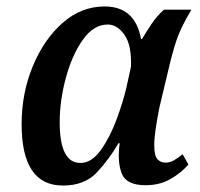

<svg xmlns="http://www.w3.org/2000/svg" viewBox="-20 -566 621 595"><path d="M175 9Q242 9 280 -31.5Q318 -72 347 -122H351Q343 -66 357 -29Q371 8 431 8Q474 8 507 -10.5Q540 -29 564 -56L546 -88Q532 -77 519.5 -69.5Q507 -62 492 -62Q478 -62 468 -72.5Q458 -83 458 -116Q458 -137 462.5 -167.5Q467 -198 474 -233L500 -342Q514 -403 527 -441.5Q540 -480 573 -536H488Q466 -516 450.5 -493Q435 -470 420 -445H417Q399 -546 304 -546Q232 -546 174 -495Q116 -444 81.5 -360.5Q47 -277 47 -181Q47 9 175 9ZM229 -61Q165 -61 165 -187Q165 -254 184 -324.5Q203 -395 236.5 -442.5Q270 -490 314 -490Q343 -490 365.5 -458.5Q388 -427 386 -360L372 -296Q362 -252 341.5 -196.5Q321 -141 292.5 -101Q264 -61 229 -61Z"/></svg>

Font: Noto Serif SemiCondensed Semi
Style: Italic
Weight: 600
Width: 4
Italic angle: -12°
Designer: Monotype Design Team
Foundry: Monotype Imaging Inc.
Version: Version 1.901